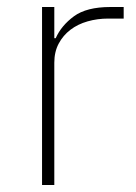

<svg xmlns="http://www.w3.org/2000/svg" viewBox="-20 -528 387 548"><path d="M100 0V-508H135V-419H139Q155 -455 191 -481.5Q227 -508 295 -508H333V-475H289Q258 -475 230 -467Q202 -459 181 -443Q160 -427 147.5 -403.5Q135 -380 135 -349V0Z"/></svg>

Font: IBM Plex Sans Hebrew ExtLt
Style: Regular
Weight: 200
Designer: Mike Abbink, Paul van der Laan, Pieter van Rosmalen, Yanek Iontef
Foundry: Bold Monday
Version: Version 1.3